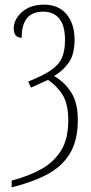

<svg xmlns="http://www.w3.org/2000/svg" viewBox="-20 -564 392 824"><path d="M30 211Q100 193 155 163Q210 133 241.5 83Q273 33 273 -48Q273 -119 248 -158Q223 -197 186 -221L113 -188L101 -214Q164 -239 198.5 -262.5Q233 -286 246 -316.5Q259 -347 259 -392Q259 -454 234.5 -484Q210 -514 165 -514Q73 -514 73 -402Q39 -402 39 -442Q39 -481 74.5 -512.5Q110 -544 169 -544Q231 -544 265.5 -503Q300 -462 300 -393Q300 -330 274.5 -294.5Q249 -259 212 -238Q257 -212 285.5 -167.5Q314 -123 314 -49Q314 38 280.5 94Q247 150 183.5 184Q120 218 30 240Z"/></svg>

Font: Noto Serif ExtraCondensed ExtraLight
Style: Regular
Weight: 200
Width: 2
Designer: Monotype Design Team
Foundry: Monotype Imaging Inc.
Version: Version 2.015